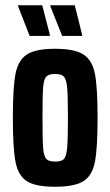

<svg xmlns="http://www.w3.org/2000/svg" viewBox="-20 -704 421 732"><path d="M29 -255Q29 -370 39 -422Q49 -474 82 -496Q115 -518 190 -518Q265 -518 298.5 -496Q332 -474 342 -422Q352 -370 352 -255Q352 -140 342 -87.5Q332 -35 298.5 -13.5Q265 8 190 8Q115 8 82 -13.5Q49 -35 39 -87.5Q29 -140 29 -255ZM239 -255Q239 -338 236 -370Q233 -402 223.5 -412Q214 -422 190 -422Q166 -422 156.5 -412Q147 -402 144.5 -370.5Q142 -339 142 -255Q142 -171 144.5 -139.5Q147 -108 156.5 -98Q166 -88 190 -88Q215 -88 224 -98Q233 -108 236 -140Q239 -172 239 -255ZM49 -680V-684H141L170 -572V-567H93ZM172 -680V-684H265L293 -572V-567H217Z"/></svg>

Font: Saira ExtraCondensed
Style: Bold
Weight: 700
Width: 2
Designer: Hector Gatti with collaboration of the Omnibus-Type team
Foundry: Omnibus-Type
Version: Version 0.072; ttfautohint (v1.8)